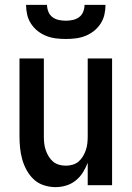

<svg xmlns="http://www.w3.org/2000/svg" viewBox="-20 -760 540 788"><path d="M208 8Q184 8 160.5 0.5Q137 -7 119.5 -23Q102 -39 90 -60.5Q78 -82 71.5 -105Q65 -128 62.5 -152Q60 -176 60 -200V-520H160V-200Q160 -186 161.5 -172Q163 -158 167.5 -144.5Q172 -131 179.5 -118.5Q187 -106 197.5 -97Q208 -88 222 -84Q236 -80 250 -80Q264 -80 278 -84Q292 -88 302.5 -97Q313 -106 320.5 -118.5Q328 -131 332.5 -144.5Q337 -158 338.5 -172Q340 -186 340 -200V-520H440V0H340V-92Q332 -71 320 -52Q308 -33 290.5 -19Q273 -5 251.5 1.5Q230 8 208 8ZM250 -600Q230 -600 209.5 -602.5Q189 -605 170 -612.5Q151 -620 135 -632.5Q119 -645 107.5 -662.5Q96 -680 91.5 -700Q87 -720 87 -740H173Q173 -726 178.5 -712Q184 -698 195.5 -689.5Q207 -681 221.5 -678Q236 -675 250 -675Q264 -675 278.5 -678Q293 -681 304.5 -689.5Q316 -698 321.5 -712Q327 -726 327 -740H413Q413 -720 408.5 -700Q404 -680 392.5 -662.5Q381 -645 365 -632.5Q349 -620 330 -612.5Q311 -605 290.5 -602.5Q270 -600 250 -600Z"/></svg>

Font: Iosevka Semibold
Style: Regular
Weight: 600
Monospace: yes
Designer: Belleve Invis
Foundry: Belleve Invis
Version: Version 33.2.3; ttfautohint (v1.8.4)